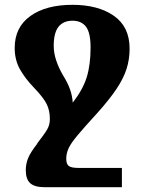

<svg xmlns="http://www.w3.org/2000/svg" viewBox="-20 -522 602 797"><path d="M164 255Q124 255 105.5 238.5Q87 222 87 184Q87 159 96.5 135Q106 111 135 74H134Q165 34 176 15Q187 -4 187 -28Q187 -63 174 -89.5Q161 -116 123 -156Q85 -195 63 -234Q41 -273 41 -323Q41 -409 106 -455.5Q171 -502 281 -502Q387 -502 452.5 -456.5Q518 -411 518 -320Q518 -276 505.5 -236.5Q493 -197 464 -153.5Q435 -110 385 -54Q330 6 302 39.5Q274 73 264.5 94Q255 115 255 137Q255 159 265.5 167Q276 175 305 175H486V255ZM243 -207Q261 -178 270.5 -151.5Q280 -125 282 -96Q324 -150 340 -201.5Q356 -253 356 -325Q356 -386 337 -411Q318 -436 281 -436Q243 -436 223 -411Q203 -386 203 -331Q203 -275 243 -207Z"/></svg>

Font: Noto Serif Armenian SemiCondensed ExtraBold
Style: Regular
Weight: 800
Width: 4
Designer: Monotype Design Team
Foundry: Monotype Imaging Inc.
Version: Version 2.008; ttfautohint (v1.8.4.7-5d5b)